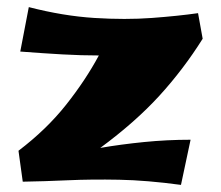

<svg xmlns="http://www.w3.org/2000/svg" viewBox="-20 -509 622 540"><path d="M37 -364 61 -489Q158 -464 245.5 -458.5Q333 -453 407 -458.5Q481 -464 537 -472L550 -400Q496 -314 428.5 -240Q361 -166 262 -93Q320 -103 385 -109.5Q450 -116 516 -116L489 11Q393 -2 315 -3.5Q237 -5 171 -2Q105 1 44 2L32 -85Q111 -145 166 -214.5Q221 -284 258 -353Q209 -353 155.5 -356Q102 -359 37 -364Z"/></svg>

Font: Marhey ExtraBold
Style: Regular
Weight: 800
Designer: Nur Syamsi & Bustanul Arifin
Foundry: Namelatype
Version: Version 1.000; ttfautohint (v1.8.4.7-5d5b)